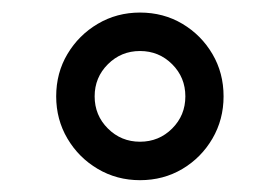

<svg xmlns="http://www.w3.org/2000/svg" viewBox="-20 -390 455 312"><path d="M71.3 -233.4Q71.3 -271.5 89.6 -302.2Q107.9 -333 138.9 -351.3Q169.9 -369.6 207.5 -369.6Q245.6 -369.6 276.4 -351.3Q307.1 -333 325.2 -302.2Q343.3 -271.5 343.3 -233.4Q343.3 -195.8 325.2 -164.8Q307.1 -133.8 276.4 -115.5Q245.6 -97.2 207.5 -97.2Q169.9 -97.2 138.9 -115.5Q107.9 -133.8 89.6 -164.8Q71.3 -195.8 71.3 -233.4ZM133.8 -233.4Q133.8 -202.6 155.3 -181.2Q176.8 -159.7 207.5 -159.7Q238.3 -159.7 259.8 -181.2Q281.2 -202.6 281.2 -233.4Q281.2 -264.2 259.8 -285.6Q238.3 -307.1 207.5 -307.1Q176.8 -307.1 155.3 -285.6Q133.8 -264.2 133.8 -233.4Z"/></svg>

Font: Vazirmatn FD NL Light
Style: Regular
Weight: 300
Designer: Saber Rastikerdar
Foundry: Saber Rastikerdar
Version: Version 33.003